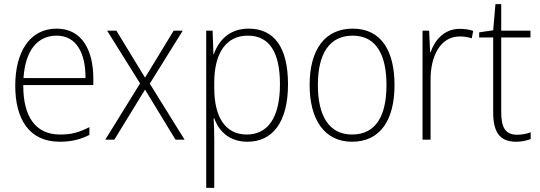

<svg xmlns="http://www.w3.org/2000/svg" viewBox="-20 -678 2619 932"><path d="M255 -539C121 -539 54 -421 54 -262C54 -99 122 10 270 10C327 10 370 -1 414 -23V-61C362 -34 325 -25 271 -25C154 -25 92 -110 93 -265H433V-297C433 -431 380 -539 255 -539ZM255 -505C352 -505 396 -418 395 -299H94C103 -435 163 -505 255 -505Z M660 -273 491 0H535L684 -243L832 0H876L707 -272L867 -529H823L684 -301L545 -529H500Z M1187 -539C1092 -539 1041 -480 1018 -415H1016L1012 -529H981V234H1020V-1C1020 -36 1019 -73 1017 -104H1020C1041 -44 1091 10 1181 10C1304 10 1378 -86 1378 -269C1378 -448 1311 -539 1187 -539ZM1183 -505C1288 -505 1339 -424 1339 -269C1339 -103 1277 -25 1178 -25C1079 -25 1020 -102 1020 -251V-277C1020 -418 1076 -505 1183 -505Z M1895 -265C1895 -428 1833 -539 1692 -539C1558 -539 1483 -438 1483 -266C1483 -97 1555 10 1689 10C1827 10 1895 -97 1895 -265ZM1523 -266C1523 -417 1579 -505 1692 -505C1810 -505 1856 -406 1856 -265C1856 -115 1804 -25 1689 -25C1576 -25 1523 -117 1523 -266Z M2212 -538C2136 -538 2090 -483 2070 -424H2068L2063 -529H2031V0H2070V-288C2069 -406 2118 -501 2211 -501C2233 -501 2252 -498 2270 -492L2277 -528C2258 -535 2235 -538 2212 -538Z M2490 -24C2431 -24 2413 -62 2413 -135V-496H2555V-529H2413V-658H2385L2374 -531L2306 -521V-496H2374V-133C2374 -39 2404 10 2485 10C2515 10 2537 4 2556 -3V-36C2538 -29 2516 -24 2490 -24Z"/></svg>

Font: Noto Sans Gurmukhi UI SemiCondensed ExtraLight
Style: Regular
Weight: 200
Width: 4
Designer: Jelle Bosma - Monotype Design Team
Foundry: Monotype Imaging Inc.
Version: Version 2.004